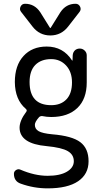

<svg xmlns="http://www.w3.org/2000/svg" viewBox="-20 -780 540 1030"><path d="M254.9 -462.9Q200.2 -462.9 169.4 -431.6Q138.7 -400.4 138.7 -339.8Q138.7 -215.8 254.9 -215.8Q306.6 -215.8 336.4 -247.1Q366.2 -278.3 366.2 -337.9Q366.2 -394.5 334.5 -428.7Q302.7 -462.9 254.9 -462.9ZM235.4 163.1Q301.8 163.1 338.9 141.1Q376 119.1 376 85Q376 49.8 343.8 30.8Q311.5 11.7 230.5 3.9Q85.9 -8.8 85 -94.7Q85 -132.8 121.1 -180.7Q127 -188.5 118.2 -196.3Q60.5 -245.1 59.6 -339.8Q59.6 -428.7 106 -479.5Q152.3 -530.3 230.5 -530.3Q318.4 -530.3 366.2 -456.1Q366.2 -455.1 368.2 -455.1Q369.1 -455.1 369.1 -456.1L370.1 -483.4Q371.1 -499 381.3 -509.3Q391.6 -519.5 408.2 -519.5Q422.9 -519.5 434.1 -508.8Q445.3 -498 445.3 -483.4V-337.9Q445.3 -249 395 -200.7Q344.7 -152.3 254.9 -152.3Q231.4 -152.3 207 -157.2Q196.3 -158.2 189.5 -151.4Q167 -126 167 -110.4Q167 -87.9 187.5 -76.2Q208 -64.5 259.8 -59.6Q367.2 -50.8 411.1 -17.1Q455.1 16.6 455.1 85Q455.1 154.3 398.9 192.4Q342.8 230.5 235.4 230.5Q161.1 230.5 90.8 205.1Q54.7 192.4 54.7 152.3Q54.7 139.6 65.9 132.3Q77.1 125 88.9 129.9Q166 163.1 235.4 163.1ZM303.7 -713.9Q334 -759.8 385.7 -759.8Q401.4 -759.8 409.2 -745.1Q417 -730.5 407.2 -716.8L345.7 -637.7Q308.6 -589.8 250 -589.8Q191.4 -589.8 154.3 -637.7L92.8 -716.8Q83 -729.5 90.3 -744.6Q97.7 -759.8 114.3 -759.8Q166 -759.8 196.3 -713.9L248 -630.9Q248 -629.9 250 -629.9Q252 -629.9 252 -630.9Z"/></svg>

Font: Rounded-X Mgen+ 2m regular
Style: Regular
Weight: 400
Designer: [Source Han Sans]
Ryoko NISHIZUKA  (kana & ideographs); Paul D. Hunt (Latin, Greek & Cyrillic); Wenlong ZHANG  (bopomofo
Version: Version 1.059.20150602